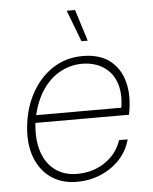

<svg xmlns="http://www.w3.org/2000/svg" viewBox="-53 -771 657 826"><g transform="rotate(-5 276.0 -358.5)"><path d="M246 10Q185 10 140.5 -18.5Q96 -47 72.5 -98.5Q49 -150 51 -219Q55 -308 90 -377.5Q125 -447 183.5 -487Q242 -527 317 -527Q390 -527 434.5 -492.5Q479 -458 494.5 -397.5Q510 -337 494 -258H90Q82 -187 99 -134.5Q116 -82 155 -53Q194 -24 249 -24Q319 -24 371 -59.5Q423 -95 442 -153H479Q466 -104 432 -67.5Q398 -31 350 -10.5Q302 10 246 10ZM93 -277 80 -291H478L461 -276Q475 -345 459.5 -393.5Q444 -442 405 -468Q366 -494 311 -494Q262 -494 217.5 -470Q173 -446 140.5 -398Q108 -350 93 -277ZM318 -591 266 -727H302L345 -591Z"/></g></svg>

Font: Mona Sans ExtraLight
Style: Italic
Weight: 200
Italic angle: -11.6951°
Designer: Deni Anggara
Foundry: GitHub
Version: Version 2.000